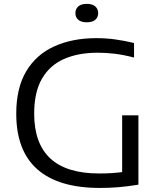

<svg xmlns="http://www.w3.org/2000/svg" viewBox="-20 -942 812 969"><path d="M483.5 6.5Q275 6.5 168.5 -87.5Q62 -181.5 62 -368Q62 -498 112.5 -582.5Q163 -667 254.2 -708.2Q345.5 -749.5 467 -749.5Q514.5 -749.5 560.5 -743.2Q606.5 -737 656.5 -725V-651.5Q603 -665.5 558.8 -670.8Q514.5 -676 473.5 -676Q375.5 -676 303.5 -644.5Q231.5 -613 192 -545.2Q152.5 -477.5 152.5 -368.5Q152.5 -66.5 480 -66.5Q512.5 -66.5 541.5 -68.2Q570.5 -70 596.5 -73.5V-360H678.5V-10Q623 -1 577.8 2.8Q532.5 6.5 483.5 6.5ZM418 -829.5Q389.5 -829.5 375 -842.2Q360.5 -855 360.5 -875.5Q360.5 -896.5 375 -909.5Q389.5 -922.5 418 -922.5Q446.5 -922.5 461 -909.5Q475.5 -896.5 475.5 -875.5Q475.5 -855 461 -842.2Q446.5 -829.5 418 -829.5Z"/></svg>

Font: Encode Sans Expanded Expanded
Style: Regular
Weight: 400
Width: 7
Designer: Multiple Designers
Foundry: Impallari Type
Version: Version 3.000; ttfautohint (v1.8.3) -l 8 -r 50 -G 200 -x 14 